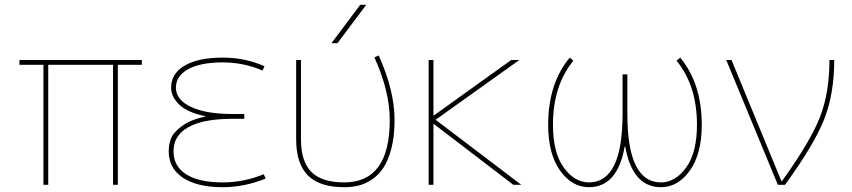

<svg xmlns="http://www.w3.org/2000/svg" viewBox="-20 -770 3552 800"><path d="M471 -500V0H451V-500H181V0H161V-500H61V-520H571V-500Z M835 -284V-286Q762 -301 727.5 -333.5Q693 -366 693 -405Q693 -464 750 -497Q807 -530 908 -530Q1001 -530 1082 -494L1074 -476Q995 -510 908 -510Q816 -510 764.5 -482Q713 -454 713 -405Q713 -354 776 -324.5Q839 -295 948 -295H998V-275H948Q828 -275 765.5 -240.5Q703 -206 703 -140Q703 -77 756 -43.5Q809 -10 908 -10Q996 -10 1079 -44L1087 -26Q998 10 908 10Q801 10 742 -29.5Q683 -69 683 -140Q683 -168 692.5 -193Q702 -218 738.5 -245Q775 -272 835 -284Z M1386 -590H1361L1481 -750H1506ZM1540 -531 1558 -539Q1624 -392 1624 -270Q1624 -203 1611 -152.5Q1598 -102 1578 -71.5Q1558 -41 1529.5 -22Q1501 -3 1473 3.5Q1445 10 1414 10Q1312 10 1263 -39Q1214 -88 1214 -190V-520H1234V-190Q1234 -97 1277.5 -53.5Q1321 -10 1414 -10Q1604 -10 1604 -270Q1604 -389 1540 -531Z M1786 -253V0H1766V-520H1786V-289H1788L2110 -520H2144L1795 -271L2152 0H2119L1788 -253Z M2904 -250Q2904 -129 2854.5 -59.5Q2805 10 2734 10Q2615 10 2585 -160H2583Q2553 10 2434 10Q2363 10 2313.5 -59.5Q2264 -129 2264 -250Q2264 -422 2354 -530L2369 -517Q2284 -413 2284 -250Q2284 -134 2329 -72Q2374 -10 2434 -10Q2574 -10 2574 -295V-460H2594V-295Q2594 -10 2734 -10Q2794 -10 2839 -72Q2884 -134 2884 -250Q2884 -413 2799 -517L2814 -530Q2904 -422 2904 -250Z M3028 -520 3236 -15H3238Q3356 -179 3396 -281Q3436 -383 3436 -520H3456Q3456 -380 3414.5 -274Q3373 -168 3251 0H3221L3006 -520Z"/></svg>

Font: Mplus 1p Thin
Style: Regular
Weight: 250
Version: Version 1.061